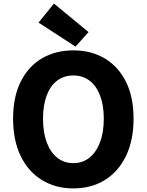

<svg xmlns="http://www.w3.org/2000/svg" viewBox="-20 -1037 818 1071"><path d="M389 14Q290 14 214 -32.5Q138 -79 95.5 -166.5Q53 -254 53 -375Q53 -496 95.5 -581.5Q138 -667 214 -711.5Q290 -756 389 -756Q489 -756 564.5 -711Q640 -666 682.5 -581Q725 -496 725 -375Q725 -254 682.5 -166.5Q640 -79 564.5 -32.5Q489 14 389 14ZM389 -127Q441 -127 479 -157.5Q517 -188 538 -243.5Q559 -299 559 -375Q559 -450 538 -504.5Q517 -559 479 -587.5Q441 -616 389 -616Q337 -616 299 -587.5Q261 -559 240.5 -504.5Q220 -450 220 -375Q220 -299 240.5 -243.5Q261 -188 299 -157.5Q337 -127 389 -127ZM401 -777 195 -911 281 -1017 474 -858Z"/></svg>

Font: Noto Sans JP ExtraBold
Style: Regular
Weight: 800
Designer: Ryoko NISHIZUKA  (kana, bopomofo & ideographs); Paul D. Hunt (Latin, Greek & Cyrillic); Sandoll Communications , Soo-you
Foundry: Adobe
Version: Version 2.004-H2;hotconv 1.0.118;makeotfexe 2.5.65603